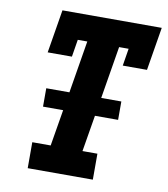

<svg xmlns="http://www.w3.org/2000/svg" viewBox="-82 -805 765 874"><g transform="rotate(10 300.0 -367.5)"><path d="M105 0V-120H190L218 -288H125V-373H232L272 -615H228L215 -535H103L136 -735H595L562 -535H450L463 -615H419L379 -373H472V-288H365L337 -120H406V0Z"/></g></svg>

Font: Iosevka Curly Slab HvEx
Style: Italic
Weight: 900
Width: 7
Italic angle: -9°
Monospace: yes
Designer: Belleve Invis
Foundry: Belleve Invis
Version: Version 11.1.0; ttfautohint (v1.8.3)